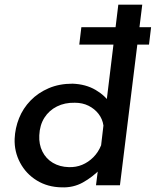

<svg xmlns="http://www.w3.org/2000/svg" viewBox="-20 -797 670 826"><path d="M330 -680H630L621 -605H321ZM245 9Q185 8 138.5 -20.5Q92 -49 66.5 -97Q41 -145 43 -200Q45 -246 62 -288.5Q79 -331 111.5 -364.5Q144 -398 189.5 -417.5Q235 -437 292 -437Q349 -435 391.5 -410Q434 -385 455 -350L434 -325L489 -777H592L496 0H393L405 -96L413 -71Q378 -35 336.5 -12Q295 11 245 9ZM276 -78Q307 -77 333.5 -88Q360 -99 381.5 -120.5Q403 -142 415 -172L425 -257Q421 -285 404 -307Q387 -329 361 -342Q335 -355 302 -355Q259 -356 225 -339Q191 -322 171 -290.5Q151 -259 149 -215Q147 -176 162.5 -145Q178 -114 207.5 -96.5Q237 -79 276 -78Z"/></svg>

Font: Josefin Sans Thin Medium
Style: Italic
Weight: 500
Italic angle: -7°
Version: Version 2.000